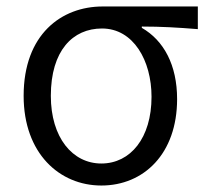

<svg xmlns="http://www.w3.org/2000/svg" viewBox="-20 -560 644 593"><path d="M293 13C424 13 527 -85 527 -254C527 -359 486 -435 418 -474V-478C478 -478 529 -475 591 -470V-540H297C170 -540 53 -454 53 -264C53 -86 164 13 293 13ZM293 -55C204 -55 137 -135 137 -264C137 -404 205 -472 295 -472C392 -472 448 -373 448 -261C448 -134 383 -55 293 -55Z"/></svg>

Font: ChiuKong Gothic CL Normal
Style: Regular
Weight: 350
Designer: Ryoko NISHIZUKA 西塚涼子 (kana, bopomofo & ideographs); Paul D. Hunt (Latin, Greek & Cyrillic); Sandoll Communications 산돌커뮤니
Foundry: Adobe
Version: Version 1.300